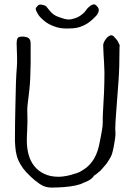

<svg xmlns="http://www.w3.org/2000/svg" viewBox="-20 -852 620 884"><path d="M192.4 -823.2 208 -803.7Q216.8 -793 224.6 -787.1Q232.4 -781.2 241.2 -777.3Q250 -773.4 271.5 -766.6Q293 -759.8 309.6 -763.7Q326.2 -767.6 336.9 -772.5Q347.7 -777.3 359.4 -787.1Q371.1 -796.9 376 -804.7Q380.9 -812.5 388.7 -819.3Q396.5 -826.2 402.3 -829.1Q408.2 -832 413.1 -832Q418 -832 422.9 -827.1Q427.7 -822.3 430.7 -818.4Q433.6 -814.5 434.6 -808.6Q435.5 -802.7 432.6 -794.9Q429.7 -787.1 422.9 -779.3Q416 -771.5 406.2 -762.7Q396.5 -753.9 386.7 -747.1Q377 -740.2 364.3 -734.4Q351.6 -728.5 339.8 -725.6Q328.1 -722.7 315.4 -721.7Q302.7 -720.7 288.1 -720.7Q273.4 -720.7 258.8 -722.7Q244.1 -724.6 224.6 -732.4Q205.1 -740.2 195.3 -747.1Q185.5 -753.9 174.8 -763.7Q164.1 -773.4 159.2 -780.3Q154.3 -787.1 148.4 -798.8Q142.6 -810.5 145.5 -815.4Q148.4 -820.3 153.3 -825.2Q159.2 -831.1 164.1 -831.1Q181.6 -830.1 192.4 -823.2ZM349.6 -3.9Q329.1 2.9 302.7 6.3Q276.4 9.8 251.5 10.7Q226.6 11.7 216.8 11.7Q187.5 11.7 163.1 -4.9Q138.7 -21.5 121.1 -39.1Q99.6 -58.6 86.4 -76.7Q73.2 -94.7 64.9 -113.3Q56.6 -131.8 53.2 -153.3Q49.8 -174.8 48.8 -202.1Q48.8 -280.3 50.8 -361.3Q52.7 -491.2 57.6 -543Q58.6 -553.7 58.6 -564.9Q58.6 -576.2 58.6 -589.8Q58.6 -604.5 57.6 -619.6Q56.6 -634.8 56.6 -652.3Q56.6 -667 60.5 -675.3Q64.5 -683.6 82 -683.6Q101.6 -683.6 111.3 -676.8Q121.1 -669.9 121.1 -651.4Q121.1 -606.4 121.1 -560.5Q120.1 -480.5 115.2 -438.5Q113.3 -420.9 111.3 -405.3Q109.4 -389.6 107.4 -374Q105.5 -357.4 105.5 -341.8Q105.5 -337.9 106 -325.7Q106.4 -313.5 106.4 -292Q106.4 -270.5 105 -248Q103.5 -225.6 103.5 -205.1Q103.5 -169.9 111.8 -139.6Q120.1 -109.4 138.2 -86.9Q156.2 -64.5 184.1 -51.3Q211.9 -38.1 250 -38.1Q258.8 -38.1 273.4 -40Q288.1 -42 303.2 -45.9Q318.4 -49.8 333 -54.7Q347.7 -59.6 357.4 -66.4Q394.5 -87.9 415 -125Q431.6 -153.3 440.4 -204.1Q442.4 -214.8 444.8 -226.1Q447.3 -237.3 449.2 -251Q451.2 -260.7 452.1 -270.5Q453.1 -280.3 453.1 -291Q453.1 -303.7 453.1 -314.5Q453.1 -325.2 454.1 -335Q457 -380.9 459 -426.8Q460.9 -472.7 460.9 -519.5Q460.9 -535.2 459 -566.4L457 -597.7Q455.1 -628.9 455.1 -644.5Q455.1 -649.4 458.5 -657.2Q461.9 -665 467.3 -672.4Q472.7 -679.7 479.5 -684.6Q486.3 -689.5 492.2 -689.5Q499 -689.5 503.9 -684.6Q505.9 -682.6 507.3 -680.2Q508.8 -677.7 510.7 -676.8Q519.5 -667 522.9 -661.1Q526.4 -655.3 530.3 -645.5Q531.2 -643.6 531.2 -641.6Q531.2 -640.6 530.8 -639.2Q530.3 -637.7 530.3 -634.8Q530.3 -540 525.4 -475.6Q514.6 -331.1 513.7 -319.3Q512.7 -302.7 511.7 -288.1Q510.7 -273.4 510.7 -259.8Q510.7 -253.9 511.2 -248.5Q511.7 -243.2 511.7 -236.3Q511.7 -227.5 509.3 -210.4Q506.8 -193.4 503.4 -175.3Q500 -157.2 495.1 -141.6Q492.2 -132.8 484.4 -120.1L479.5 -112.3L477.5 -109.4Q475.6 -106.4 473.6 -103Q471.7 -99.6 469.7 -97.7Q460.9 -87.9 453.1 -78.1Q439.5 -62.5 435.5 -60.5Q429.7 -55.7 423.8 -50.8Q414.1 -44.9 412.1 -42Q404.3 -29.3 385.7 -19.5Z"/></svg>

Font: ToneOZ-Zhuyin-Tsuipita-TC
Style: Regular
Weight: 400
Designer: ÂÆ£ÂøóÂáåJeffrey Xuan(jeffreyx@gmail.com, ToneOZ.com) ÈòøÂù§(cjkFonts)
Foundry: ToneOZ
Version: Version 0.240710